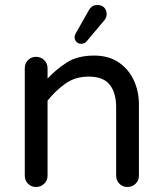

<svg xmlns="http://www.w3.org/2000/svg" viewBox="-20 -742 649 767"><path d="M124 5Q105 5 92 -8Q79 -21 79 -40V-469Q79 -489 92 -502Q105 -515 124 -515Q143 -515 156.5 -502Q170 -489 170 -469V-428Q202 -463 245.5 -491.5Q289 -520 356 -520Q413 -520 453 -493.5Q493 -467 514 -422.5Q535 -378 535 -324V-40Q535 -21 521.5 -8Q508 5 489 5Q470 5 457 -8Q444 -21 444 -40V-314Q444 -371 418.5 -403.5Q393 -436 334 -436Q280 -436 240 -407Q200 -378 170 -340V-40Q170 -21 156.5 -8Q143 5 124 5ZM305 -567Q293 -567 285.5 -574.5Q278 -582 278 -594Q278 -600 281 -605.5Q284 -611 285 -613L336 -703Q341 -711 348.5 -716.5Q356 -722 369 -722Q386 -722 396 -712Q406 -702 406 -685Q406 -671 396 -660L327 -578Q318 -567 305 -567Z"/></svg>

Font: Varela Round
Style: Regular
Weight: 400
Designer: Joe Prince, Avraham Cornfeld
Foundry: Joe Prince, Avraham Cornfeld
Version: Version 3.010; ttfautohint (v1.8.4.7-5d5b)